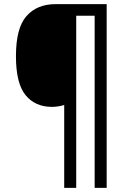

<svg xmlns="http://www.w3.org/2000/svg" viewBox="-20 -780 632 927"><path d="M495 127H437V-704H348V127H290V-273Q277 -269 261.5 -266.5Q246 -264 231 -264Q150 -264 103.5 -320.5Q57 -377 57 -509Q57 -645 108 -702.5Q159 -760 248 -760H495Z"/></svg>

Font: Noto Sans Ethiopic SemCond
Style: Regular
Weight: 400
Width: 4
Designer: Monotype Design Team
Foundry: Monotype Imaging Inc.
Version: Version 2.102; ttfautohint (v1.8.4.7-5d5b)